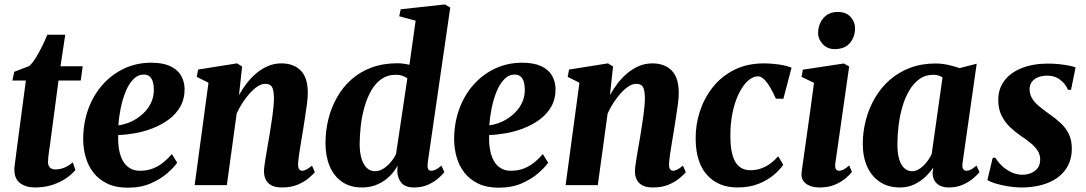

<svg xmlns="http://www.w3.org/2000/svg" viewBox="-20 -837 4908 868"><path d="M206.5 -186.5Q203.5 -167 201.5 -152Q199.5 -137 198.2 -125.2Q197 -113.5 197 -104.5Q197 -88 206 -79.5Q215 -71 230.5 -71Q252 -71 272 -79.5Q292 -88 309 -103L321 -68.5Q305 -49 278.8 -31Q252.5 -13 217 -1.2Q181.5 10.5 136.5 10.5Q97.5 10.5 70.8 -9.2Q44 -29 45 -74Q45 -77.5 45.8 -84.5Q46.5 -91.5 48.2 -104Q50 -116.5 52.5 -136.5Q55 -156.5 59 -187L97 -473H36L44.5 -512.5L112.5 -538.5Q127 -552 142.2 -576.5Q157.5 -601 171 -628.8Q184.5 -656.5 194 -680H275L253.5 -537.5H354L345 -473H244.5Z M781 -101.5Q767 -81 737 -54.5Q707 -28 662 -8.2Q617 11.5 558 11.5Q503.5 11.5 465 -7Q426.5 -25.5 402.5 -56.5Q378.5 -87.5 367.5 -126.2Q356.5 -165 356 -205.5Q356 -280 379 -343.5Q402 -407 443.8 -454Q485.5 -501 541.5 -527.2Q597.5 -553.5 663.5 -553.5Q716 -553.5 749 -538.2Q782 -523 797.8 -496.5Q813.5 -470 814.5 -437Q815 -390.5 795.5 -355.8Q776 -321 743 -296.8Q710 -272.5 670 -257Q630 -241.5 589.2 -234.5Q548.5 -227.5 514.5 -226.5Q513 -190.5 518.2 -161Q523.5 -131.5 535.5 -110Q547.5 -88.5 566.8 -76.8Q586 -65 612.5 -65Q647 -65 673.8 -76.2Q700.5 -87.5 721.2 -105Q742 -122.5 757 -140.5ZM631 -500Q603 -500 582.2 -478.2Q561.5 -456.5 547.5 -421.8Q533.5 -387 525.5 -347Q517.5 -307 515 -270.5Q534.5 -272.5 556.8 -280.5Q579 -288.5 600.2 -302.5Q621.5 -316.5 638.8 -335.8Q656 -355 666 -379.8Q676 -404.5 675.5 -434Q674.5 -468.5 663 -484.2Q651.5 -500 631 -500Z M1060.5 -407Q1076 -435 1095.8 -460.8Q1115.5 -486.5 1140 -506.8Q1164.5 -527 1192.5 -538.8Q1220.5 -550.5 1252 -550.5Q1307.5 -550.5 1339.5 -518.2Q1371.5 -486 1371.5 -417Q1371.5 -397 1367.8 -367.5Q1364 -338 1358.8 -305.8Q1353.5 -273.5 1349.5 -246Q1345.5 -220.5 1340.5 -192.2Q1335.5 -164 1332 -138Q1328.5 -112 1327.5 -94Q1327.5 -76.5 1333.2 -70.8Q1339 -65 1345.5 -65Q1354 -65 1364.5 -70.2Q1375 -75.5 1390.5 -88L1403.5 -58.5Q1396 -49.5 1376.8 -32.8Q1357.5 -16 1327.2 -2.8Q1297 10.5 1255 10.5Q1224.5 10.5 1206.8 0.8Q1189 -9 1181.2 -25.5Q1173.5 -42 1173.5 -62Q1173.5 -73 1175.8 -90.5Q1178 -108 1181.8 -129.8Q1185.5 -151.5 1189.5 -174.5Q1193.5 -197.5 1197 -218Q1200.5 -240 1204.2 -263.5Q1208 -287 1211.2 -310.5Q1214.5 -334 1216.5 -355.8Q1218.5 -377.5 1218.5 -395Q1218 -419 1214.2 -432.5Q1210.5 -446 1202 -452Q1193.5 -458 1179 -458Q1163 -458 1145.2 -446.8Q1127.5 -435.5 1110 -416.2Q1092.5 -397 1077 -373.2Q1061.5 -349.5 1050 -324L1005.5 0H860L922.5 -463L869.5 -489.5L875.5 -522.5L1051.5 -550.5L1074.5 -536.5Z M1913.5 -100.5Q1911.5 -82.5 1915.2 -73.8Q1919 -65 1929.5 -65Q1938.5 -65 1949.2 -70Q1960 -75 1975.5 -88L1989 -58.5Q1980.5 -48 1962 -31.5Q1943.5 -15 1915.8 -2.2Q1888 10.5 1852 10.5Q1812.5 10.5 1795 -10Q1777.5 -30.5 1776 -63.5L1777.5 -88.5Q1765.5 -65 1743.2 -42.2Q1721 -19.5 1689 -4.5Q1657 10.5 1616 10.5Q1563 10.5 1526 -15.2Q1489 -41 1470.2 -86.2Q1451.5 -131.5 1451.5 -190Q1451.5 -244.5 1464.2 -297Q1477 -349.5 1502.8 -395.5Q1528.5 -441.5 1567.2 -476.5Q1606 -511.5 1658.5 -531.2Q1711 -551 1776.5 -551Q1790.5 -551 1804.8 -549Q1819 -547 1831 -544L1859 -743.5L1785 -763.5L1791.5 -795L1991.5 -817L2015.5 -803ZM1821.5 -482.5Q1813 -489.5 1799.8 -494.2Q1786.5 -499 1769 -499Q1732 -499 1704.2 -479.5Q1676.5 -460 1657.8 -426.8Q1639 -393.5 1627.5 -352.5Q1616 -311.5 1611 -268.2Q1606 -225 1606 -185.5Q1606 -145.5 1615 -118Q1624 -90.5 1639.5 -76.8Q1655 -63 1675 -63Q1695 -63 1713.5 -74.8Q1732 -86.5 1747 -104.5Q1762 -122.5 1770.5 -141Z M2458 -101.5Q2444 -81 2414 -54.5Q2384 -28 2339 -8.2Q2294 11.5 2235 11.5Q2180.5 11.5 2142 -7Q2103.5 -25.5 2079.5 -56.5Q2055.5 -87.5 2044.5 -126.2Q2033.5 -165 2033 -205.5Q2033 -280 2056 -343.5Q2079 -407 2120.8 -454Q2162.5 -501 2218.5 -527.2Q2274.5 -553.5 2340.5 -553.5Q2393 -553.5 2426 -538.2Q2459 -523 2474.8 -496.5Q2490.5 -470 2491.5 -437Q2492 -390.5 2472.5 -355.8Q2453 -321 2420 -296.8Q2387 -272.5 2347 -257Q2307 -241.5 2266.2 -234.5Q2225.5 -227.5 2191.5 -226.5Q2190 -190.5 2195.2 -161Q2200.5 -131.5 2212.5 -110Q2224.5 -88.5 2243.8 -76.8Q2263 -65 2289.5 -65Q2324 -65 2350.8 -76.2Q2377.5 -87.5 2398.2 -105Q2419 -122.5 2434 -140.5ZM2308 -500Q2280 -500 2259.2 -478.2Q2238.5 -456.5 2224.5 -421.8Q2210.5 -387 2202.5 -347Q2194.5 -307 2192 -270.5Q2211.5 -272.5 2233.8 -280.5Q2256 -288.5 2277.2 -302.5Q2298.5 -316.5 2315.8 -335.8Q2333 -355 2343 -379.8Q2353 -404.5 2352.5 -434Q2351.5 -468.5 2340 -484.2Q2328.5 -500 2308 -500Z M2737.5 -407Q2753 -435 2772.8 -460.8Q2792.5 -486.5 2817 -506.8Q2841.5 -527 2869.5 -538.8Q2897.5 -550.5 2929 -550.5Q2984.5 -550.5 3016.5 -518.2Q3048.5 -486 3048.5 -417Q3048.5 -397 3044.8 -367.5Q3041 -338 3035.8 -305.8Q3030.5 -273.5 3026.5 -246Q3022.5 -220.5 3017.5 -192.2Q3012.5 -164 3009 -138Q3005.5 -112 3004.5 -94Q3004.5 -76.5 3010.2 -70.8Q3016 -65 3022.5 -65Q3031 -65 3041.5 -70.2Q3052 -75.5 3067.5 -88L3080.5 -58.5Q3073 -49.5 3053.8 -32.8Q3034.5 -16 3004.2 -2.8Q2974 10.5 2932 10.5Q2901.5 10.5 2883.8 0.8Q2866 -9 2858.2 -25.5Q2850.5 -42 2850.5 -62Q2850.5 -73 2852.8 -90.5Q2855 -108 2858.8 -129.8Q2862.5 -151.5 2866.5 -174.5Q2870.5 -197.5 2874 -218Q2877.5 -240 2881.2 -263.5Q2885 -287 2888.2 -310.5Q2891.5 -334 2893.5 -355.8Q2895.5 -377.5 2895.5 -395Q2895 -419 2891.2 -432.5Q2887.5 -446 2879 -452Q2870.5 -458 2856 -458Q2840 -458 2822.2 -446.8Q2804.5 -435.5 2787 -416.2Q2769.5 -397 2754 -373.2Q2738.5 -349.5 2727 -324L2682.5 0H2537L2599.5 -463L2546.5 -489.5L2552.5 -522.5L2728.5 -550.5L2751.5 -536.5Z M3313.5 10.5Q3227.5 10.5 3176.5 -46Q3125.5 -102.5 3125 -209Q3124 -270.5 3143.2 -331Q3162.5 -391.5 3201 -441Q3239.5 -490.5 3298 -520.5Q3356.5 -550.5 3434.5 -550.5Q3464 -550.5 3499.2 -545.8Q3534.5 -541 3558.5 -531L3521.5 -390.5L3487.5 -391Q3475.5 -418.5 3462.2 -441.2Q3449 -464 3434.8 -478Q3420.5 -492 3407 -492Q3384 -492 3361.5 -472Q3339 -452 3320.8 -415.2Q3302.5 -378.5 3291.8 -328Q3281 -277.5 3282 -216.5Q3282.5 -163.5 3293.2 -130.5Q3304 -97.5 3323.8 -82.5Q3343.5 -67.5 3372 -67.5Q3400.5 -67.5 3423.8 -76.5Q3447 -85.5 3465.5 -99.8Q3484 -114 3498 -130.5L3521 -92Q3506.5 -70.5 3478.5 -46.5Q3450.5 -22.5 3409.2 -6Q3368 10.5 3313.5 10.5Z M3686.5 10.5Q3659.5 10.5 3640 2.5Q3620.5 -5.5 3610.8 -20.8Q3601 -36 3604 -58.5Q3606 -75.5 3610.2 -104.5Q3614.5 -133.5 3620 -172.8Q3625.5 -212 3632 -258.5Q3638.5 -305 3645.8 -356.8Q3653 -408.5 3660 -462.5L3603.5 -489.5L3609.5 -522L3795 -550L3819 -536.5L3756.5 -99.5Q3754 -81.5 3758.5 -73.2Q3763 -65 3773 -65Q3783 -65 3793.2 -70.2Q3803.5 -75.5 3819 -89L3831.5 -59.5Q3823 -48.5 3804 -32Q3785 -15.5 3755.5 -2.5Q3726 10.5 3686.5 10.5ZM3753 -615Q3720.5 -615 3699 -638.2Q3677.5 -661.5 3678.5 -691Q3680 -729.5 3703.5 -756.2Q3727 -783 3768 -783Q3805.5 -783 3825.8 -760Q3846 -737 3845.5 -708.5Q3845.5 -670.5 3822.5 -642.8Q3799.5 -615 3753 -615Z M4331.5 -100.5Q4329 -80.5 4334.2 -72.8Q4339.5 -65 4350 -65Q4358.5 -65 4369 -70.2Q4379.5 -75.5 4394.5 -88.5L4408 -59Q4399.5 -47.5 4380.2 -31Q4361 -14.5 4332.8 -2Q4304.5 10.5 4268.5 10.5Q4234 10.5 4215 -7.8Q4196 -26 4196 -56L4199.5 -80Q4185.5 -58.5 4163.8 -37.8Q4142 -17 4113 -3.2Q4084 10.5 4048 10.5Q3995 10.5 3957.5 -14.8Q3920 -40 3900.2 -84.2Q3880.5 -128.5 3880.5 -186.5Q3880.5 -242 3894.5 -295Q3908.5 -348 3935.5 -394.2Q3962.5 -440.5 4002.2 -475.5Q4042 -510.5 4094 -530.2Q4146 -550 4209.5 -550Q4238 -550 4267.2 -543.5Q4296.5 -537 4318 -529L4395.5 -549ZM4241 -487Q4233.5 -492 4223.2 -495.5Q4213 -499 4200 -499Q4163.5 -499 4136.5 -479.5Q4109.5 -460 4090.2 -427.2Q4071 -394.5 4059.2 -353.2Q4047.5 -312 4042.2 -268.5Q4037 -225 4037 -184Q4037 -142.5 4045.5 -115.8Q4054 -89 4069 -76Q4084 -63 4103.5 -63Q4116.5 -63 4129 -69.2Q4141.5 -75.5 4153 -86.2Q4164.5 -97 4174.5 -111Q4184.5 -125 4192 -140.5Z M4822 -431H4808Q4800.5 -453 4775.8 -474Q4751 -495 4714 -495Q4693 -495 4675 -488.5Q4657 -482 4646 -468.5Q4635 -455 4634.5 -434Q4634.5 -412 4645 -393.8Q4655.5 -375.5 4675.2 -358.8Q4695 -342 4721.5 -323Q4751 -303 4774.5 -281.2Q4798 -259.5 4811.8 -231.5Q4825.5 -203.5 4825.5 -164Q4825.5 -121 4808.2 -88.2Q4791 -55.5 4760.2 -33.5Q4729.5 -11.5 4688.2 -0.5Q4647 10.5 4598.5 10.5Q4567.5 10.5 4535.2 5Q4503 -0.5 4478.2 -8.2Q4453.5 -16 4444 -23.5L4468 -124H4480Q4489.5 -107 4507.5 -89.2Q4525.5 -71.5 4550.2 -59.2Q4575 -47 4602.5 -47Q4622.5 -47 4641 -54.5Q4659.5 -62 4671 -77.2Q4682.5 -92.5 4682.5 -115.5Q4682.5 -137.5 4671.5 -155Q4660.5 -172.5 4640.5 -189.2Q4620.5 -206 4592.5 -224.5Q4568.5 -241 4545.5 -263Q4522.5 -285 4507.8 -314.8Q4493 -344.5 4493 -385.5Q4493 -436 4521 -472.8Q4549 -509.5 4599.8 -529.5Q4650.5 -549.5 4718 -549.5Q4743.5 -549.5 4769.2 -546.8Q4795 -544 4814.8 -540Q4834.5 -536 4842.5 -532Z"/></svg>

Font: Merriweather 60pt ExtraBold
Style: Italic
Weight: 800
Italic angle: -7.8°
Version: Version 2.101